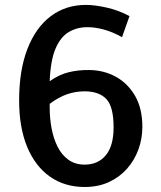

<svg xmlns="http://www.w3.org/2000/svg" viewBox="-20 -747 652 779"><path d="M323.7 11.7Q242.2 11.7 182.4 -30.5Q122.6 -72.8 90.1 -151.4Q57.6 -230 57.6 -339.4Q57.6 -461.9 91.3 -548.6Q125 -635.3 185.8 -681.2Q246.6 -727.1 328.6 -727.1Q364.7 -727.1 413.3 -716.1Q461.9 -705.1 505.4 -681.6L475.1 -596.2Q436.5 -617.7 401.1 -627.2Q365.7 -636.7 336.4 -636.7Q294.4 -637.2 260.5 -617.9Q226.6 -598.6 205.8 -551Q185.1 -503.4 181.6 -417.5Q220.2 -444.8 259.3 -454.1Q298.3 -463.4 339.8 -462.9Q399.4 -462.9 448.7 -436.3Q498 -409.7 527.8 -358.4Q557.6 -307.1 557.6 -232.4Q557.6 -184.6 541.7 -140.9Q525.9 -97.2 495.6 -62.7Q465.3 -28.3 421.9 -8.3Q378.4 11.7 323.7 11.7ZM323.7 -79.1Q377.9 -79.1 409.4 -117.2Q440.9 -155.3 440.9 -230.5Q440.9 -313.5 411.9 -344.7Q382.8 -376 323.7 -376.5Q286.6 -376.5 252.4 -364.7Q218.3 -353 181.6 -325.7V-310.5Q181.6 -266.6 189.5 -225.3Q197.3 -184.1 213.9 -151.1Q230.5 -118.2 257.8 -98.6Q285.2 -79.1 323.7 -79.1Z"/></svg>

Font: Pontano Sans
Style: Bold
Weight: 700
Designer: Vernon Adams
Foundry: Vernon Adams
Version: Version 2.001